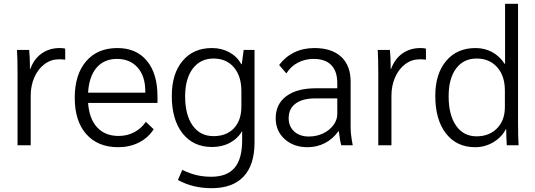

<svg xmlns="http://www.w3.org/2000/svg" viewBox="-20 -762 2804 1007"><path d="M72 -378Q72 -463 69 -500H133Q137 -461 137 -412V-400H139Q158 -453 198.5 -481.5Q239 -510 293 -510Q311 -510 322 -507V-449Q306 -451 289 -451Q248 -451 214 -426Q180 -401 160.5 -357Q141 -313 141 -260V0H72Z M806 -222H442Q448 -139 489.5 -94Q531 -49 602 -49Q647 -49 684 -68.5Q721 -88 745 -123L786 -84Q757 -39 708.5 -14.5Q660 10 600 10Q493 10 432.5 -58.5Q372 -127 372 -249Q372 -371 431.5 -440.5Q491 -510 596 -510Q695 -510 750.5 -443Q806 -376 806 -256ZM742 -284Q742 -362 702 -407.5Q662 -453 594 -453Q526 -453 486.5 -407Q447 -361 442 -276H742Z M1315 -500V-15Q1315 103 1257.5 164Q1200 225 1090 225Q991 225 913 182L936 129Q975 148 1011 156.5Q1047 165 1088 165Q1170 165 1210 118.5Q1250 72 1250 -25V-75Q1228 -36 1186.5 -13.5Q1145 9 1092 9Q994 9 937.5 -62.5Q881 -134 881 -259Q881 -375 937.5 -442.5Q994 -510 1091 -510Q1142 -510 1182.5 -488Q1223 -466 1246 -425H1248L1258 -500ZM1246 -284Q1246 -363 1206.5 -409Q1167 -455 1100 -455Q1031 -455 991 -402Q951 -349 951 -257Q951 -159 990.5 -103.5Q1030 -48 1100 -48Q1168 -48 1207 -89.5Q1246 -131 1246 -203Z M1426 -142Q1426 -216 1481.5 -257.5Q1537 -299 1637 -299H1749V-326Q1749 -388 1717.5 -420.5Q1686 -453 1625 -453Q1580 -453 1542.5 -433.5Q1505 -414 1482 -377L1444 -421Q1476 -464 1523 -487Q1570 -510 1629 -510Q1720 -510 1769.5 -464Q1819 -418 1819 -334V-94Q1819 -57 1830 0H1770Q1763 -22 1757 -74H1755Q1727 -34 1685 -12Q1643 10 1593 10Q1520 10 1473 -32.5Q1426 -75 1426 -142ZM1749 -164V-246H1634Q1567 -246 1530.5 -219Q1494 -192 1494 -142Q1494 -99 1523 -72.5Q1552 -46 1600 -46Q1640 -46 1674 -62Q1708 -78 1728.5 -105.5Q1749 -133 1749 -164Z M1964 -378Q1964 -463 1961 -500H2025Q2029 -461 2029 -412V-400H2031Q2050 -453 2090.5 -481.5Q2131 -510 2185 -510Q2203 -510 2214 -507V-449Q2198 -451 2181 -451Q2140 -451 2106 -426Q2072 -401 2052.5 -357Q2033 -313 2033 -260V0H1964Z M2263 -259Q2263 -375 2320 -442.5Q2377 -510 2474 -510Q2522 -510 2561 -489Q2600 -468 2627 -427H2629V-742H2697V-124Q2697 -35 2700 0H2638Q2635 -42 2635 -84H2633Q2610 -41 2566.5 -15.5Q2523 10 2472 10Q2375 10 2319 -62Q2263 -134 2263 -259ZM2628 -200V-287Q2628 -364 2587.5 -409.5Q2547 -455 2480 -455Q2411 -455 2372 -402.5Q2333 -350 2333 -257Q2333 -159 2372 -103Q2411 -47 2479 -47Q2546 -47 2587 -89Q2628 -131 2628 -200Z"/></svg>

Font: Sarabun Light
Style: Regular
Weight: 300
Designer: Suppakit Chalermlarp | Katatrad Co.,Ltd.
Foundry: Cadson Demak Co.,Ltd.
Version: Version 1.000; ttfautohint (v1.6)